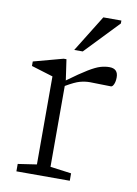

<svg xmlns="http://www.w3.org/2000/svg" viewBox="-83 -787 603 843"><g transform="rotate(10 218.0 -366.0)"><path d="M194 -433V-430.5Q248.5 -470.5 280.8 -490Q313 -509.5 333.5 -515.5Q354 -521.5 373 -521.5Q412 -521.5 412 -482.5Q412 -464.5 406.5 -452Q401 -439.5 394 -439.5Q369.5 -439.5 346 -440.5Q322.5 -441.5 300.5 -441.5Q279 -441.5 256.5 -435.5Q234 -429.5 194 -406V-45.5L288 -33V0H50V-33L133.5 -45.5V-438Q124 -441 94.2 -450Q64.5 -459 37 -467.5V-487.5L168.5 -523H181ZM207.5 -569 308.5 -732H389V-719L245.5 -569Z"/></g></svg>

Font: Newsreader Caption Light
Style: Regular
Weight: 300
Designer: Hugues Gentile
Foundry: Production Type
Version: Version 1.001